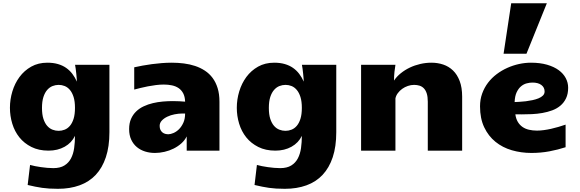

<svg xmlns="http://www.w3.org/2000/svg" viewBox="-20 -925 3562 1179"><path d="M440.4 -90.8Q419.9 -47.9 377 -23.9Q334 0 277.8 0Q217.8 0 173.1 -22.5Q128.4 -44.9 99.1 -81.5Q69.8 -118.2 55.4 -165.5Q41 -212.9 41 -262.7Q41 -314 55.9 -363.5Q70.8 -413.1 99.9 -452.4Q128.9 -491.7 171.9 -515.9Q214.8 -540 271 -540Q307.1 -540 335.7 -531.7Q364.3 -523.4 386.2 -508.1Q408.2 -492.7 424.3 -471.4Q440.4 -450.2 452.1 -423.8Q452.1 -428.2 451.2 -441.9Q450.2 -455.6 448.5 -471.7Q446.8 -487.8 444.8 -503.2Q442.9 -518.6 440.9 -526.9H651.9V-113.3Q651.9 -24.9 630.1 40.3Q608.4 105.5 567.9 148.7Q527.3 191.9 468.5 213.1Q409.7 234.4 335.9 234.4Q306.2 234.4 283 232.9Q259.8 231.4 238.8 228.5Q217.8 225.6 196.5 221.2Q175.3 216.8 149.9 210.9L164.6 87.9Q178.2 91.8 195.6 95.2Q212.9 98.6 231.7 101.3Q250.5 104 270 105.7Q289.6 107.4 307.1 107.4Q349.1 107.4 375.2 91.3Q401.4 75.2 415.8 47.9Q430.2 20.5 435.3 -15.4Q440.4 -51.3 440.4 -90.8ZM237.8 -262.2Q237.8 -222.2 246.6 -195.3Q255.4 -168.5 269.8 -152.1Q284.2 -135.7 302.5 -128.7Q320.8 -121.6 339.8 -121.6Q358.9 -121.6 377 -128.7Q395 -135.7 409.2 -152.1Q423.3 -168.5 431.9 -195.6Q440.4 -222.7 440.4 -262.7Q440.4 -302.2 431.9 -329.3Q423.3 -356.4 409.2 -373Q395 -389.6 377.2 -396.7Q359.4 -403.8 340.3 -403.8Q321.3 -403.8 303 -396.7Q284.7 -389.6 270 -373Q255.4 -356.4 246.6 -329.3Q237.8 -302.2 237.8 -262.2Z M931.2 14.2Q899.9 14.2 871.3 5.4Q842.8 -3.4 820.8 -21.5Q798.8 -39.6 785.9 -67.1Q772.9 -94.7 772.9 -132.3Q772.9 -168.5 784.7 -195.1Q796.4 -221.7 816.2 -240.7Q835.9 -259.8 862.5 -272.2Q889.2 -284.7 918.9 -291.7Q948.7 -298.8 980.2 -301.5Q1011.7 -304.2 1041.5 -304.2Q1062 -304.2 1081.1 -303.2Q1100.1 -302.2 1116.7 -300.8Q1115.7 -331.5 1105 -351.8Q1094.2 -372.1 1076.7 -384Q1059.1 -396 1035.6 -400.9Q1012.2 -405.8 986.3 -405.8Q962.4 -405.8 937.3 -402.6Q912.1 -399.4 888.2 -394.8Q864.3 -390.1 842.5 -384.8Q820.8 -379.4 804.2 -375V-511.7Q828.1 -517.1 855.7 -522.2Q883.3 -527.3 913.1 -531.2Q942.9 -535.2 973.9 -537.6Q1004.9 -540 1035.2 -540Q1072.8 -540 1109.1 -535.4Q1145.5 -530.8 1178 -520Q1210.4 -509.3 1238 -491.2Q1265.6 -473.1 1285.4 -446.5Q1305.2 -419.9 1316.4 -383.8Q1327.6 -347.7 1327.6 -300.3V0H1126.5V-87.4Q1114.7 -63.5 1093.8 -44.7Q1072.8 -25.9 1046.4 -12.7Q1020 0.5 990.2 7.3Q960.4 14.2 931.2 14.2ZM1013.7 -100.6Q1027.3 -100.6 1045.2 -108.2Q1063 -115.7 1078.9 -131.3Q1094.7 -147 1105.7 -170.9Q1116.7 -194.8 1116.7 -228H1100.6Q1077.1 -228 1052.5 -223.1Q1027.8 -218.3 1007.3 -208.5Q986.8 -198.7 973.6 -184.6Q960.4 -170.4 960.4 -151.9Q960.4 -137.2 965.3 -127.4Q970.2 -117.7 977.8 -111.6Q985.4 -105.5 994.9 -103Q1004.4 -100.6 1013.7 -100.6Z M1833.5 -90.8Q1813 -47.9 1770 -23.9Q1727.1 0 1670.9 0Q1610.8 0 1566.2 -22.5Q1521.5 -44.9 1492.2 -81.5Q1462.9 -118.2 1448.5 -165.5Q1434.1 -212.9 1434.1 -262.7Q1434.1 -314 1449 -363.5Q1463.9 -413.1 1492.9 -452.4Q1522 -491.7 1564.9 -515.9Q1607.9 -540 1664.1 -540Q1700.2 -540 1728.8 -531.7Q1757.3 -523.4 1779.3 -508.1Q1801.3 -492.7 1817.4 -471.4Q1833.5 -450.2 1845.2 -423.8Q1845.2 -428.2 1844.2 -441.9Q1843.3 -455.6 1841.6 -471.7Q1839.8 -487.8 1837.9 -503.2Q1835.9 -518.6 1834 -526.9H2044.9V-113.3Q2044.9 -24.9 2023.2 40.3Q2001.5 105.5 1960.9 148.7Q1920.4 191.9 1861.6 213.1Q1802.7 234.4 1729 234.4Q1699.2 234.4 1676 232.9Q1652.8 231.4 1631.8 228.5Q1610.8 225.6 1589.6 221.2Q1568.4 216.8 1543 210.9L1557.6 87.9Q1571.3 91.8 1588.6 95.2Q1606 98.6 1624.8 101.3Q1643.6 104 1663.1 105.7Q1682.6 107.4 1700.2 107.4Q1742.2 107.4 1768.3 91.3Q1794.4 75.2 1808.8 47.9Q1823.2 20.5 1828.4 -15.4Q1833.5 -51.3 1833.5 -90.8ZM1630.9 -262.2Q1630.9 -222.2 1639.6 -195.3Q1648.4 -168.5 1662.8 -152.1Q1677.2 -135.7 1695.6 -128.7Q1713.9 -121.6 1732.9 -121.6Q1752 -121.6 1770 -128.7Q1788.1 -135.7 1802.2 -152.1Q1816.4 -168.5 1825 -195.6Q1833.5 -222.7 1833.5 -262.7Q1833.5 -302.2 1825 -329.3Q1816.4 -356.4 1802.2 -373Q1788.1 -389.6 1770.3 -396.7Q1752.4 -403.8 1733.4 -403.8Q1714.4 -403.8 1696 -396.7Q1677.7 -389.6 1663.1 -373Q1648.4 -356.4 1639.6 -329.3Q1630.9 -302.2 1630.9 -262.2Z M2197.3 -526.9H2408.2Q2405.3 -510.3 2402.3 -484.1Q2399.4 -458 2399.4 -430.2Q2416 -455.1 2441.2 -475.3Q2466.3 -495.6 2496.6 -510Q2526.9 -524.4 2560.8 -532.2Q2594.7 -540 2629.4 -540Q2667.5 -540 2701.7 -528.6Q2735.8 -517.1 2761.7 -492.2Q2787.6 -467.3 2802.7 -427.5Q2817.9 -387.7 2817.9 -331.1V0H2606.9V-300.3Q2606.9 -330.6 2600.6 -350.6Q2594.2 -370.6 2583 -382.3Q2571.8 -394 2556.4 -398.9Q2541 -403.8 2522.9 -403.8Q2503.4 -403.8 2484.4 -397.2Q2465.3 -390.6 2449.7 -379.4Q2434.1 -368.2 2422.9 -353Q2411.6 -337.9 2408.2 -320.8V0H2197.3Z M3453.1 -21Q3407.2 -5.9 3354 4.2Q3300.8 14.2 3243.2 14.2Q3180.2 14.2 3123 -2.4Q3065.9 -19 3022.5 -54.2Q2979 -89.4 2953.4 -143.3Q2927.7 -197.3 2927.7 -272Q2927.7 -314.5 2940.9 -350.8Q2954.1 -387.2 2976.8 -417Q2999.5 -446.8 3030 -469.7Q3060.5 -492.7 3095.5 -508.3Q3130.4 -523.9 3167.5 -532Q3204.6 -540 3240.2 -540Q3296.4 -540 3339.4 -527.6Q3382.3 -515.1 3410.9 -494.1Q3439.5 -473.1 3454.1 -445.3Q3468.8 -417.5 3468.8 -386.2Q3468.8 -348.1 3455.8 -321.3Q3442.9 -294.4 3421.1 -276.1Q3399.4 -257.8 3370.8 -247.3Q3342.3 -236.8 3310.5 -231.2Q3278.8 -225.6 3245.8 -224.1Q3212.9 -222.7 3183.1 -222.7Q3172.9 -222.7 3163.3 -222.9Q3153.8 -223.1 3144.5 -223.1Q3148.4 -195.3 3159.9 -176.3Q3171.4 -157.2 3188.7 -145.3Q3206.1 -133.3 3228.8 -128.2Q3251.5 -123 3277.3 -123Q3296.9 -123 3319.1 -126Q3341.3 -128.9 3364 -134Q3386.7 -139.2 3409.4 -145.8Q3432.1 -152.3 3453.1 -159.7ZM3140.1 -298.3Q3151.9 -298.8 3170.2 -299.8Q3188.5 -300.8 3209 -303.2Q3229.5 -305.7 3250 -310.1Q3270.5 -314.5 3287.1 -321.3Q3303.7 -328.1 3314 -338.4Q3324.2 -348.6 3324.2 -363.3Q3324.2 -388.2 3304.4 -403.1Q3284.7 -418 3249.5 -418Q3233.4 -418 3214.8 -413.3Q3196.3 -408.7 3180.2 -395.5Q3164.1 -382.3 3152.8 -358.9Q3141.6 -335.4 3140.1 -298.3ZM3072.3 -595.2 3119.1 -904.8H3337.9L3212.9 -595.2Z"/></svg>

Font: Candal
Style: Regular
Weight: 400
Designer: vernon adams
Foundry: vernon adams
Version: Version 1.000